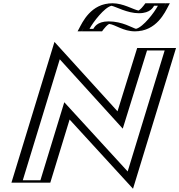

<svg xmlns="http://www.w3.org/2000/svg" viewBox="-20 -1119 1098 1176"><path d="M640.5 -973C704.7 -973 767.4 -927 806.4 -927C916.4 -927 995 -1099 995 -1099H894C894 -1099 866.9 -1053 834.9 -1053C793.9 -1053 708 -1099 669 -1099C559 -1099 480.4 -927 480.4 -927H581.4C581.4 -927 608.5 -973 640.5 -973ZM75 0 327.2 -825 713.3 -400 845.2 -825H1033.2L781 0L392.6 -424L263 0ZM645.1 -988C610.7 -988 584.7 -954.6 575.5 -942H503.3C528.2 -988.2 591 -1084 664.4 -1084C696.5 -1084 782.7 -1038 830.3 -1038C864.7 -1038 890.7 -1071.4 899.9 -1084H972.1C947.2 -1037.8 884.4 -942 811 -942C780.6 -942 714.8 -988 645.1 -988ZM94.6 -15 332.5 -793.2 718.5 -368.3 855.6 -810H1013.6L775.7 -31.7L387.3 -455.7L252.6 -15ZM645.1 -988C714.8 -988 780.6 -942 811 -942C884.4 -942 947.2 -1037.8 972.1 -1084H899.9C890.7 -1071.4 864.7 -1038 830.3 -1038C782.7 -1038 696.5 -1084 664.4 -1084C591 -1084 528.2 -988.2 503.3 -942H575.5C584.7 -954.6 610.7 -988 645.1 -988ZM94.6 -15H252.6L387.3 -455.7L775.7 -31.7L1013.6 -810H855.6L718.5 -368.3L332.5 -793.2ZM894.6 -1099H995.6L985.7 -1080.6C961.5 -1035.8 894.2 -927 806.4 -927C766.5 -927 705.5 -973 640.5 -973C612.7 -973 592.9 -943.4 580.8 -927H479.8L489.7 -945.4C513.9 -990.2 581.2 -1099 669 -1099C708.8 -1099 793.2 -1053 834.9 -1053C862.7 -1053 882.5 -1082.6 894.6 -1099ZM392.6 -424 781 0 1033.2 -825H845.2L713.3 -400L327.2 -825L75 0H263ZM645.1 -988C571.7 -988 556.9 -949.2 551.4 -942H528.1C550.4 -984 619.9 -1074.3 663 -1083.7C690 -1078.2 759.8 -1038 830.3 -1038C903.7 -1038 918.5 -1076.8 924 -1084H947.3C925.4 -1042.8 857.5 -953.1 812.9 -942.4C790.2 -948.2 730.1 -988 645.1 -988ZM119.6 -15 346.1 -755.9 731.9 -331.1 880.6 -810H988.6L762 -68.8L373.7 -492.8L227.6 -15ZM648.2 -972.5C686.6 -968.4 734.9 -927 806.4 -927C939.4 -927 991.4 -1045.4 1011.5 -1082.7L1020.3 -1099H870.4L861.1 -1086.4C855.3 -1078.4 840.9 -1061.6 828.5 -1054.2C794 -1061.5 734.2 -1099 669 -1099C536 -1099 484 -980.6 463.9 -943.3L455.1 -927H605L614.3 -939.6C620.4 -947.9 635.9 -965.7 648.2 -972.5ZM50 0H288L406.3 -386.9L794.7 37.1L1058.2 -825H820.2L699.8 -437.2L313.6 -862.4Z"/></svg>

Font: Hussar Outliner
Style: Obl
Weight: 700
Foundry: Cannot Into Space Fonts
Version: Version 0.92